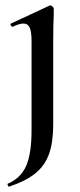

<svg xmlns="http://www.w3.org/2000/svg" viewBox="-20 -416 301 718"><path d="M181 -363Q179 -321 179 -264V48Q179 116 163.5 159.5Q148 203 112.5 232Q77 261 14 282Q12 283 9.5 277.5Q7 272 9 271Q58 250 78 204Q98 158 98 71V-263Q98 -297 91 -312.5Q84 -328 68 -328Q52 -328 28 -316H27Q23 -316 20.5 -321Q18 -326 21 -328L165 -395L168 -396Q172 -396 176.5 -391.5Q181 -387 181 -384Z"/></svg>

Font: Cormorant Infant SemiBold
Style: Regular
Weight: 600
Designer: Christian Thalmann (Catharsis Fonts)
Foundry: Catharsis Fonts
Version: Version 4.000